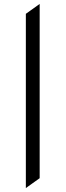

<svg xmlns="http://www.w3.org/2000/svg" viewBox="-20 -737 332 973"><path d="M111 216V-667L181 -717V166Z"/></svg>

Font: Wittgenstein Semibold
Style: Regular
Weight: 600
Designer: Jörg Drees
Foundry: Jörg Drees
Version: Version 1.303; ttfautohint (v1.8.4.7-5d5b)